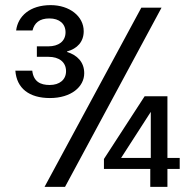

<svg xmlns="http://www.w3.org/2000/svg" viewBox="-20 -730 756 750"><path d="M175 -347C258 -347 309 -391 309 -444C309 -488 281 -515 242 -527V-529C282 -540 307 -567 307 -608C307 -667 251 -710 178 -710C97 -710 50 -667 43 -611H107C114 -640 134 -658 173 -658C212 -658 236 -637 236 -604C236 -568 208 -549 169 -549H124V-508H170C210 -508 238 -488 238 -452C238 -419 213 -398 174 -398C138 -398 111 -411 106 -454H40C45 -385 94 -347 175 -347ZM234 0 611 -700H532L154 0ZM634 0V-70H682V-113H634V-354H545L386 -109V-70H567V0ZM569 -293V-113H453Z"/></svg>

Font: Rootstock Sans Body
Style: Regular
Weight: 400
Designer: Colophon Foundry, Jonny Pinhorn
Foundry: Colophon Foundry
Version: Version 1.200;FEAKit 1.0